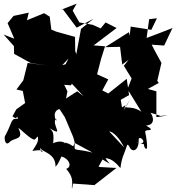

<svg xmlns="http://www.w3.org/2000/svg" viewBox="-67 -926 974 1062"><path d="M801 -825 770 -761 656 -779 650 -728 646 -748 514 -665 597 -667 609 -569 645 -596 618 -562 661 -492 638 -433 715 -308C646 -356 600 -301 652 -372C602 -294 619 -314 627 -344C566 -303 542 -307 529 -250C543 -290 532 -279 529 -195C525 -206 571 -206 620 -110L538 -198L617 -276L601 -374L647 -400L634 -490L532 -409L499 -426L532 -487L470 -515L492 -600L514 -670L451 -675L578 -771L517 -802L490 -769L445 -789L372 -802L335 -867L357 -906L269 -871L279 -877L357 -773L450 -822L381 -766L355 -626L343 -663L277 -534L338 -518L294 -502L395 -394L360 -421L278 -368L255 -369L253 -337L292 -277L338 -168L347 -135L445 -82C333 -110 346 -81 346 -139C332 -100 349 -122 293 -138C312 -90 306 -168 227 -134C232 -189 227 -199 207 -217C295 -163 214 -239 243 -270C255 -232 209 -306 261 -323C273 -303 289 -323 306 -421L288 -457L325 -454L364 -515L300 -572L277 -565L349 -642L348 -722L244 -751L217 -762L208 -834L177 -853L82 -814L92 -856L8 -838L-25 -798L12 -712L-47 -735L10 -671L11 -628L104 -577L193 -564L86 -578L62 -482L24 -431L59 -423L72 -356L23 -321L2 -282C38 -255 19 -303 33 -269C-9 -272 5 -257 -37 -177C-46 -176 -42 -111 -14 -140C11 -167 68 -149 35 -217C39 -221 105 -150 125 -154C170 -194 135 -221 128 -191C163 -154 131 -124 112 -91C210 -109 149 -57 156 -115C147 -85 243 -87 240 -4C249 -13 254 -18 277 -69C214 -93 206 -23 274 -60C315 -49 335 -3 299 8C352 67 324 103 332 116L350 11L332 89L455 98C496 66 536 35 577 3L490 -2L478 -4L500 -44C562 -7 535 -20 516 -52C518 -48 549 -59 599 4C607 -60 618 -66 637 -126C664 -111 710 -67 644 -127C658 -74 704 -88 700 -158C714 -180 758 -115 685 -140C726 -134 747 -109 734 -154C716 -102 755 -93 741 -113C744 -84 754 -112 736 -197C735 -216 805 -193 741 -232C808 -235 768 -311 760 -304C859 -276 789 -286 860 -287L798 -278V-421L751 -434L811 -467L803 -479L826 -578C808 -612 789 -644 772 -679L841 -674L887 -771C840 -752 792 -734 744 -716L758 -820Z"/></svg>

Font: Hussar Lance
Style: ExBd
Weight: 700
Foundry: Cannot Into Space Fonts, PlusOne Fonts
Version: Version 2.270